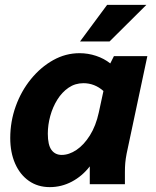

<svg xmlns="http://www.w3.org/2000/svg" viewBox="-20 -755 638 787"><path d="M22 -189Q22 -257 44.5 -319.5Q67 -382 107 -431Q147 -480 198 -508.5Q249 -537 306 -537Q341 -537 374 -526Q407 -515 432 -495L447 -525H584L499 -125Q495 -104 493.5 -87.5Q492 -71 492 -49V0H348V-73Q317 -33 274.5 -10.5Q232 12 184 12Q135 12 98.5 -13.5Q62 -39 42 -84.5Q22 -130 22 -189ZM176 -207Q176 -161 191 -140.5Q206 -120 233 -120Q263 -120 293.5 -140.5Q324 -161 348.5 -200Q373 -239 385 -294L404 -382Q386 -398 365.5 -406Q345 -414 322 -414Q288 -414 261 -395.5Q234 -377 215 -346.5Q196 -316 186 -279.5Q176 -243 176 -207ZM308 -585 419 -735H580L429 -585Z"/></svg>

Font: Radio Canada
Style: Italic
Weight: 400
Italic angle: -12°
Designer: Charles Daoud, Etienne Aubert Bonn, Alexandre Saumier Demers, Jacques Le Bailly
Foundry: Radio-Canada
Version: Version 2.104;gftools[0.9.28.dev5+ged2979d]